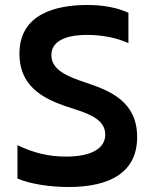

<svg xmlns="http://www.w3.org/2000/svg" viewBox="-20 -735 620 770"><path d="M495 -562V-684C445 -706 391 -715 330 -715C206 -715 58 -680 58 -520C58 -374 175 -330 277 -298C349 -275 402 -251 402 -195C402 -140 347 -107 245 -107C175 -107 113 -122 50 -153V-19C101 3 181 15 255 15C423 15 530 -45 530 -185C530 -326 425 -370 326 -403C251 -428 186 -454 186 -514C186 -566 236 -595 330 -595C385 -595 445 -585 495 -562Z"/></svg>

Font: KT Kiyosuna Sans Bold
Style: Regular
Weight: 700
Designer: [Zen Kaku Gothic] Yoshimichi Ohira
Version: Version 1.010;Glyphs 3.1.2 (3151)